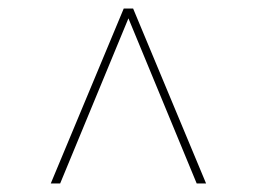

<svg xmlns="http://www.w3.org/2000/svg" viewBox="-20 -575 602 450"><path d="M281 -532 441 -145H463L292 -555H270L99 -145H121Z"/></svg>

Font: Montserrat-Alt1 Thin
Style: Regular
Weight: 100
Designer: Differentunic
Foundry: Differentunic
Version: Version 7.222